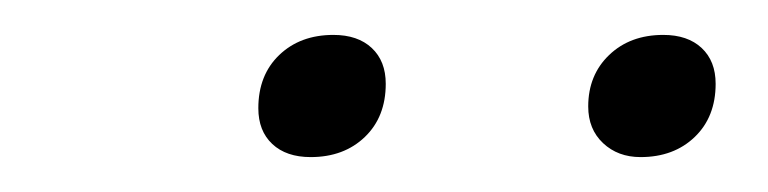

<svg xmlns="http://www.w3.org/2000/svg" viewBox="-20 -644 440 110"><path d="M128 -582Q128 -601 140 -612.5Q152 -624 171 -624Q185 -624 193 -616.5Q201 -609 201 -596Q201 -577 189 -565.5Q177 -554 158 -554Q144 -554 136 -561.5Q128 -569 128 -582ZM317 -583Q317 -601 329 -612.5Q341 -624 360 -624Q374 -624 382 -616.5Q390 -609 390 -596Q390 -577 378 -565.5Q366 -554 347 -554Q334 -554 325.5 -562Q317 -570 317 -583Z"/></svg>

Font: Sarabun Thin
Style: Italic
Weight: 250
Italic angle: -10°
Designer: Suppakit Chalermlarp | Katatrad Co.,Ltd.
Foundry: Cadson Demak Co.,Ltd.
Version: Version 1.000; ttfautohint (v1.6)